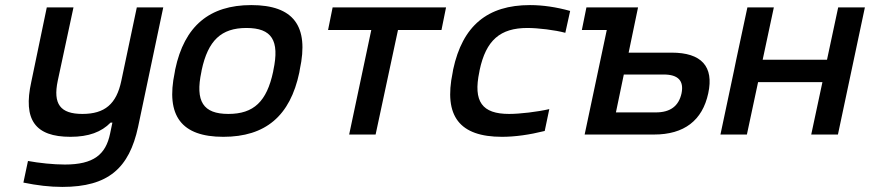

<svg xmlns="http://www.w3.org/2000/svg" viewBox="-20 -529 3421 755"><path d="M523 -30 622 -500H518L457 -211C438 -120 392 -81 304 -81C217 -81 188 -120 207 -211L269 -500H164L103 -207C70 -58 118 9 257 9C329 9 379 -10 415 -47H422L413 -4C396 79 348 118 235 118C190 118 133 112 90 104L72 189C126 200 175 206 225 206C406 206 488 132 523 -30Z M669 -256 667 -244C631 -73 694 9 858 9C1024 9 1121 -73 1157 -244L1159 -256C1196 -427 1134 -509 968 -509C804 -509 705 -427 669 -256ZM772 -247 773 -253C798 -370 850 -419 949 -419C1049 -419 1080 -370 1055 -253L1054 -247C1029 -130 978 -81 878 -81C779 -81 747 -130 772 -247Z M1353 0H1457L1545 -411H1716L1734 -500H1288L1270 -411H1440Z M1762 -256 1760 -244C1724 -72 1787 9 1954 9C2005 9 2062 1 2122 -14L2140 -100C2093 -89 2024 -81 1982 -81C1876 -81 1840 -129 1865 -247L1866 -253C1891 -371 1947 -419 2054 -419C2096 -419 2162 -411 2203 -400L2222 -486C2168 -501 2115 -509 2064 -509C1897 -509 1799 -428 1762 -256Z M2279 0H2552C2670 0 2742 -55 2765 -162C2788 -268 2738 -322 2621 -322H2452L2489 -500H2286L2268 -411H2366ZM2402 -87 2433 -236H2590C2647 -236 2670 -211 2660 -162C2649 -112 2616 -87 2559 -87Z M2813 0H2917L2961 -206H3214L3170 0H3275L3381 -500H3276L3232 -294H2979L3023 -500H2919L2875 -294L2866 -250Z"/></svg>

Font: LT Wave Text Medium Italic
Style: Regular
Weight: 500
Designer: Daniel Lyons
Version: Version 2.5 (Glyphs App)